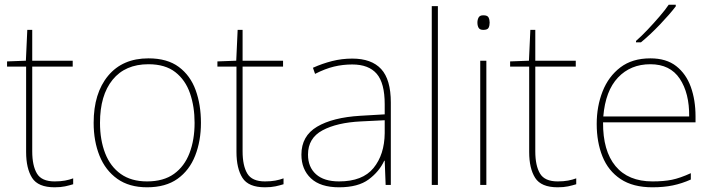

<svg xmlns="http://www.w3.org/2000/svg" viewBox="-20 -786 3037 816"><path d="M212 -15Q237 -15 256 -18.5Q275 -22 291 -28V-3Q275 2 256.5 6Q238 10 212 10Q142 10 116.5 -30Q91 -70 91 -140V-503H10V-525L90 -528L96 -659H117V-528H289V-503H117V-143Q117 -82 137 -48.5Q157 -15 212 -15Z M834 -264Q834 -187 809.5 -124.5Q785 -62 734.5 -26Q684 10 605 10Q529 10 478.5 -26Q428 -62 403 -124Q378 -186 378 -264Q378 -390 439.5 -464Q501 -538 611 -538Q691 -538 740 -501.5Q789 -465 811.5 -403Q834 -341 834 -264ZM405 -264Q405 -191 427 -134.5Q449 -78 493.5 -46.5Q538 -15 605 -15Q675 -15 719.5 -47Q764 -79 785.5 -135.5Q807 -192 807 -264Q807 -333 787.5 -389.5Q768 -446 725 -479.5Q682 -513 611 -513Q512 -513 458.5 -447Q405 -381 405 -264Z M1106 -15Q1131 -15 1150 -18.5Q1169 -22 1185 -28V-3Q1169 2 1150.5 6Q1132 10 1106 10Q1036 10 1010.5 -30Q985 -70 985 -140V-503H904V-525L984 -528L990 -659H1011V-528H1183V-503H1011V-143Q1011 -82 1031 -48.5Q1051 -15 1106 -15Z M1477 -537Q1559 -537 1600 -492.5Q1641 -448 1641 -350V0H1619L1615 -103H1613Q1592 -57 1547 -23.5Q1502 10 1421 10Q1342 10 1301.5 -28Q1261 -66 1261 -129Q1261 -208 1327.5 -247.5Q1394 -287 1512 -294L1615 -300V-343Q1615 -433 1581 -472.5Q1547 -512 1477 -512Q1437 -512 1399.5 -503Q1362 -494 1319 -472L1310 -498Q1350 -516 1391.5 -526.5Q1433 -537 1477 -537ZM1514 -270Q1412 -265 1350.5 -232Q1289 -199 1289 -129Q1289 -76 1323 -45.5Q1357 -15 1421 -15Q1521 -15 1567.5 -72Q1614 -129 1615 -220V-275Z M1841 0H1815V-760H1841Z M2034 -721Q2052 -721 2056.5 -711.5Q2061 -702 2061 -690Q2061 -677 2056.5 -668Q2052 -659 2034 -659Q2019 -659 2014 -668Q2009 -677 2009 -690Q2009 -702 2014 -711.5Q2019 -721 2034 -721ZM2047 -528V0H2021V-528Z M2350 -15Q2375 -15 2394 -18.5Q2413 -22 2429 -28V-3Q2413 2 2394.5 6Q2376 10 2350 10Q2280 10 2254.5 -30Q2229 -70 2229 -140V-503H2148V-525L2228 -528L2234 -659H2255V-528H2427V-503H2255V-143Q2255 -82 2275 -48.5Q2295 -15 2350 -15Z M2744 -538Q2812 -538 2854 -505Q2896 -472 2916 -416.5Q2936 -361 2936 -291V-266H2543Q2542 -145 2596 -80Q2650 -15 2753 -15Q2801 -15 2835.5 -22Q2870 -29 2916 -50V-23Q2878 -6 2839.5 2Q2801 10 2753 10Q2670 10 2617.5 -25Q2565 -60 2540.5 -121Q2516 -182 2516 -259Q2516 -334 2541 -397.5Q2566 -461 2616.5 -499.5Q2667 -538 2744 -538ZM2744 -513Q2660 -513 2606.5 -456.5Q2553 -400 2544 -291H2909Q2910 -390 2869 -451.5Q2828 -513 2744 -513ZM2852 -759Q2826 -725 2785 -682Q2744 -639 2704 -606H2683V-612Q2706 -632 2732.5 -660Q2759 -688 2783.5 -716.5Q2808 -745 2822 -766H2852Z"/></svg>

Font: Noto Sans Bengali Thin
Style: Regular
Weight: 100
Designer: Jelle Bosma - Monotype Design Team
Foundry: Monotype Imaging Inc.
Version: Version 2.003; ttfautohint (v1.8.4.7-5d5b)